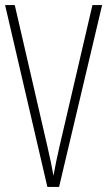

<svg xmlns="http://www.w3.org/2000/svg" viewBox="-20 -734 421 754"><path d="M381 -714H343L213 -156C204 -117 197 -83 190 -44C183 -83 176 -116 167 -155L38 -714H0L166 0H212Z"/></svg>

Font: Noto Sans Georgian ExtraCondensed ExtraLight
Style: Regular
Weight: 200
Width: 2
Designer: Monotype Design Team, Akaki Razmadze
Foundry: Google LLC
Version: Version 2.005